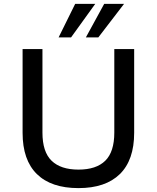

<svg xmlns="http://www.w3.org/2000/svg" viewBox="-20 -957 806 986"><path d="M383 9Q243 9 169.5 -63Q96 -135 96 -275V-705H198V-276Q198 -177 245 -131.5Q292 -86 383 -86Q474 -86 520.5 -131.5Q567 -177 567 -276V-705H669V-275Q669 -135 595.5 -63Q522 9 383 9ZM281 -765 366 -937H469L345 -765ZM421 -765 515 -937H617L485 -765Z"/></svg>

Font: Nunito Sans 7pt Medium
Style: Regular
Weight: 500
Designer: Vernon Adams
Foundry: Vernon Adams
Version: Version 3.101;gftools[0.9.27]